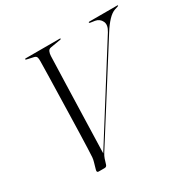

<svg xmlns="http://www.w3.org/2000/svg" viewBox="-157 -849 990 999"><g transform="rotate(-30 338.0 -350.0)"><path d="M500.5 -697Q500.5 -700 505 -700H673Q676.5 -700 676.5 -697.5Q676.5 -695.5 670 -693.5L652.5 -688Q632 -681 610.2 -658Q588.5 -635 566.5 -600L230.5 -69Q222.5 -56 218 -43L208.5 -12.5Q205 0 193 0H157Q144.5 0 149.5 -16.5L160.5 -55Q164.5 -68.5 165.5 -81Q166.5 -95.5 168 -133Q169.5 -170.5 171 -222.5Q172.5 -274.5 174 -333.5Q175.5 -392.5 177 -451.2Q178.5 -510 179.8 -561.2Q181 -612.5 181.5 -648Q182 -665 178.8 -673Q175.5 -681 164.5 -683.5L124.5 -692.5Q118 -694 118 -697Q118 -700 123 -700H328Q331.5 -700 331.5 -697.5Q331.5 -694.5 325 -693.5L265.5 -683.5Q252.5 -681.5 247.8 -670.2Q243 -659 242.5 -645Q240 -570.5 237 -474.2Q234 -378 231 -273.5Q228 -169 225 -70L561 -603.5Q582 -637 570.8 -660.5Q559.5 -684 533.5 -688.5L507 -692.5Q500.5 -693.5 500.5 -697Z"/></g></svg>

Font: Fraunces 144pt S000 Light
Style: Italic
Weight: 300
Italic angle: -16°
Version: Version 1.000; ttfautohint (v1.8.3)